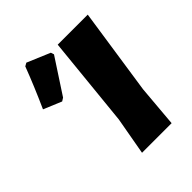

<svg xmlns="http://www.w3.org/2000/svg" viewBox="-197 -802 913 913"><g transform="rotate(-45 259.5 -346.0)"><path d="M121 -683 137 -692 253 -643 258 -627Q175 -499 143 -451L127 -441L36 -479Q85 -588 121 -683ZM505 -647 440 -210 422 0H223L257 -190L303 -647Z"/></g></svg>

Font: Alegreya Sans Black
Style: Italic
Weight: 900
Italic angle: -7°
Designer: Juan Pablo del Peral
Foundry: Huerta Tipografica
Version: Version 2.007